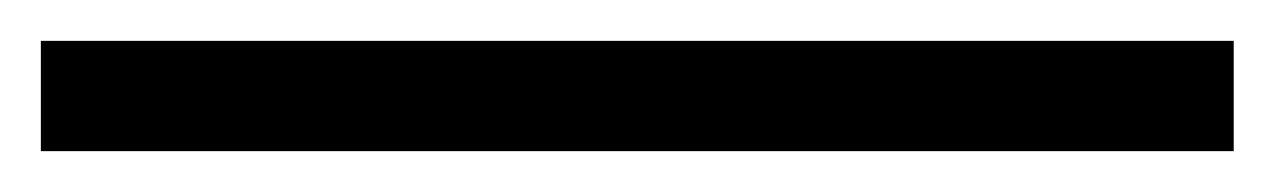

<svg xmlns="http://www.w3.org/2000/svg" viewBox="-20 50 624 94"><path d="M0 124V70H584V124Z"/></svg>

Font: Libre Bodoni
Style: Bold
Weight: 700
Designer: Pablo Impallari, Rodrigo Fuenzalida
Foundry: Impallari Type
Version: Version 2.005;gftools[0.9.23]